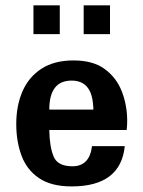

<svg xmlns="http://www.w3.org/2000/svg" viewBox="-20 -666 520 698"><path d="M240.2 11.7Q166 11.7 121.6 -18.6Q77.1 -48.8 58.1 -100.6Q39.1 -152.3 39.1 -214.8Q39.1 -282.2 62 -334.5Q85 -386.7 131.3 -416.5Q177.7 -446.3 247.1 -446.3Q318.4 -446.3 360.8 -415Q403.3 -383.8 422.9 -333.5Q442.4 -283.2 442.4 -226.6Q442.4 -217.8 441.9 -209.5Q441.4 -201.2 440.4 -193.4H159.2Q160.2 -132.8 174.8 -97.2Q189.5 -61.5 243.2 -61.5Q305.7 -61.5 314.5 -134.8H433.6Q418.9 11.7 240.2 11.7ZM159.2 -267.6H319.3Q319.3 -272.5 319.3 -276.4Q319.3 -280.3 318.4 -284.2Q312.5 -373 240.2 -373Q159.2 -373 159.2 -267.6ZM284.2 -542V-646.5H379.9V-542ZM101.6 -542V-646.5H197.3V-542Z"/></svg>

Font: Padauk Book
Style: Bold
Weight: 700
Designer: Debbi Hosken, Becca Hirsbrunner Spalinger
Foundry: SIL International
Version: Version 5.000